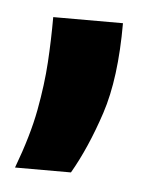

<svg xmlns="http://www.w3.org/2000/svg" viewBox="-39 -120 220 277"><g transform="rotate(5 71.0 18.5)"><path d="M-8 129Q10 81 17 43.5Q24 6 26 -26.5Q28 -59 28 -92H129Q129 -12 112 39.5Q95 91 73 129Z"/></g></svg>

Font: Bricolage Grotesque 96pt Medium
Style: Regular
Weight: 500
Designer: Mathieu Triay
Foundry: Atelier Triay
Version: Version 1.001; ttfautohint (v1.8.4.7-5d5b);gftools[0.9.33.de